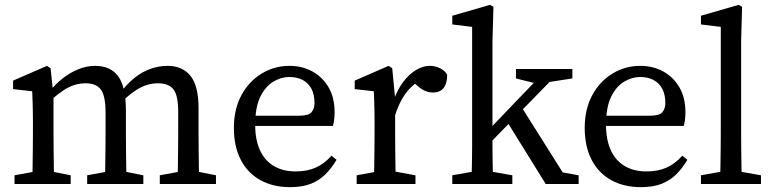

<svg xmlns="http://www.w3.org/2000/svg" viewBox="-20 -760 3188 793"><path d="M40 0V-36L149 -56H172L272 -36V0ZM113 0Q114 -23 114.5 -60.5Q115 -98 115.5 -138.5Q116 -179 116 -210V-258Q116 -286 115.5 -306.5Q115 -327 114.5 -345Q114 -363 113 -383L34 -392V-427L174 -488L189 -478L201 -362V-360V-210Q201 -179 201.5 -138.5Q202 -98 202.5 -60.5Q203 -23 204 0ZM340 0V-36L449 -56H472L572 -36V0ZM413 0Q414 -23 414.5 -60Q415 -97 415.5 -137.5Q416 -178 416 -210V-295Q416 -363 397 -389.5Q378 -416 334 -416Q310 -416 287.5 -409Q265 -402 241.5 -386.5Q218 -371 191 -347L175 -381H184Q208 -412 238.5 -436Q269 -460 303.5 -474Q338 -488 372 -488Q437 -488 468.5 -444.5Q500 -401 500 -303V-210Q500 -178 500.5 -137.5Q501 -97 501.5 -60Q502 -23 503 0ZM640 0V-36L749 -56H772L872 -36V0ZM713 0Q714 -23 714.5 -60Q715 -97 715.5 -137.5Q716 -178 716 -210V-297Q716 -367 696 -391.5Q676 -416 632 -416Q610 -416 588 -409.5Q566 -403 542.5 -388Q519 -373 491 -347L471 -379H479Q506 -415 537 -439.5Q568 -464 602.5 -476Q637 -488 672 -488Q733 -488 766.5 -447Q800 -406 800 -313V-210Q800 -178 800.5 -137.5Q801 -97 801.5 -60Q802 -23 803 0Z M1178 13Q1108 13 1055.5 -16Q1003 -45 974.5 -100Q946 -155 946 -232Q946 -309 977 -366.5Q1008 -424 1060.5 -456Q1113 -488 1175 -488Q1228 -488 1270 -465Q1312 -442 1337 -399.5Q1362 -357 1362 -296Q1362 -279 1360 -264.5Q1358 -250 1355 -240H985V-282H1214Q1255 -282 1267 -297Q1279 -312 1279 -334Q1279 -369 1266.5 -393Q1254 -417 1230.5 -429.5Q1207 -442 1175 -442Q1141 -442 1108.5 -422.5Q1076 -403 1055 -360Q1034 -317 1034 -244Q1034 -182 1054 -139Q1074 -96 1111.5 -74Q1149 -52 1201 -52Q1248 -52 1283.5 -67.5Q1319 -83 1349 -117L1370 -100Q1350 -66 1324.5 -40.5Q1299 -15 1264 -1Q1229 13 1178 13Z M1453 0V-36L1562 -56H1587L1696 -36V0ZM1524 0Q1525 -23 1525.5 -60.5Q1526 -98 1526.5 -138.5Q1527 -179 1527 -210V-258Q1527 -286 1526.5 -306.5Q1526 -327 1525.5 -345Q1525 -363 1524 -383L1445 -392V-427L1585 -488L1600 -478L1612 -353V-351V-210Q1612 -179 1612.5 -138.5Q1613 -98 1613.5 -60.5Q1614 -23 1615 0ZM1610 -278 1595 -346H1606Q1622 -391 1646 -422.5Q1670 -454 1698.5 -471Q1727 -488 1755 -488Q1778 -488 1798 -478Q1818 -468 1827 -451Q1827 -416 1812.5 -397Q1798 -378 1768 -378Q1751 -378 1736 -384.5Q1721 -391 1707 -403L1680 -427L1729 -436Q1683 -412 1655 -373.5Q1627 -335 1610 -278Z M1848 0V-36L1960 -56H1983L2096 -36V0ZM1927 0Q1928 -26 1928.5 -52Q1929 -78 1929.5 -104.5Q1930 -131 1930 -157.5Q1930 -184 1930 -210V-649L1848 -659V-695L2004 -740L2018 -732L2014 -589V-210Q2014 -184 2014 -157.5Q2014 -131 2014.5 -104.5Q2015 -78 2015.5 -52Q2016 -26 2017 0ZM1972 -137V-199H1975L2107 -337L2240 -475H2302ZM2234 0 2069 -266 2129 -326 2304 -48 2370 -36V0ZM2111 -436V-475H2344V-436L2233 -419L2203 -413Z M2627 13Q2557 13 2504.5 -16Q2452 -45 2423.5 -100Q2395 -155 2395 -232Q2395 -309 2426 -366.5Q2457 -424 2509.5 -456Q2562 -488 2624 -488Q2677 -488 2719 -465Q2761 -442 2786 -399.5Q2811 -357 2811 -296Q2811 -279 2809 -264.5Q2807 -250 2804 -240H2434V-282H2663Q2704 -282 2716 -297Q2728 -312 2728 -334Q2728 -369 2715.5 -393Q2703 -417 2679.5 -429.5Q2656 -442 2624 -442Q2590 -442 2557.5 -422.5Q2525 -403 2504 -360Q2483 -317 2483 -244Q2483 -182 2503 -139Q2523 -96 2560.5 -74Q2598 -52 2650 -52Q2697 -52 2732.5 -67.5Q2768 -83 2798 -117L2819 -100Q2799 -66 2773.5 -40.5Q2748 -15 2713 -1Q2678 13 2627 13Z M2875 0V-36L2987 -56H3010L3123 -36V0ZM2954 0Q2955 -35 2955.5 -70Q2956 -105 2956.5 -140Q2957 -175 2957 -210V-649L2875 -659V-695L3031 -740L3045 -732L3041 -589V-210Q3041 -175 3041.5 -140Q3042 -105 3042.5 -70Q3043 -35 3044 0Z"/></svg>

Font: Source Serif 4 Variable
Style: Regular
Weight: 400
Designer: Frank Grießhammer
Foundry: Adobe
Version: Version 4.005;hotconv 1.1.0;makeotfexe 2.6.0